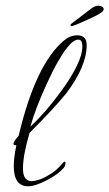

<svg xmlns="http://www.w3.org/2000/svg" viewBox="-20 -644 381 669"><path d="M78 5Q28 5 28 -65Q28 -94 37 -138H34Q27 -138 27 -143Q27 -151 45 -171Q104 -420 203 -503Q225 -521 249 -521Q282 -521 282 -487Q282 -413 211 -319Q171 -269 83 -181Q60 -103 60 -57Q60 -13 90 -13Q113 -13 145 -31Q177 -49 195 -72Q202 -81 206 -81Q208 -81 208 -77Q208 -66 202 -59Q184 -38 147 -18Q104 5 78 5ZM86 -203Q140 -253 195 -329Q265 -426 267 -479V-482Q267 -506 253 -506Q236 -506 214 -478Q200 -461 182 -429.5Q164 -398 142 -350Q122 -306 108 -269.5Q94 -233 86 -203ZM228 -553Q226 -555 226 -557V-559L227 -560L299 -615Q311 -624 323 -624Q332 -624 338 -619Q344 -614 339 -606Q334 -597 284 -575Q232 -551 228 -553Z"/></svg>

Font: Lovers Quarrel
Style: Regular
Weight: 400
Designer: Robert E. Leuschke
Foundry: Robert E. Leuschke
Version: Version 1.010; ttfautohint (v1.8.3)